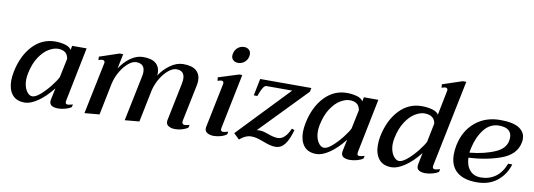

<svg xmlns="http://www.w3.org/2000/svg" viewBox="-57 -1072 3997 1437"><g transform="rotate(10 1941.5 -353.5)"><path d="M36 -135Q36 -166 44 -206Q70 -331 141 -405.5Q212 -480 311 -480Q350 -480 385 -470.5Q420 -461 434 -438L440 -470H550L468 -63Q466 -51 466 -48Q466 -31 484 -31Q492 -31 522 -39L517 -18Q499 -5 470.5 2.5Q442 10 417 10Q388 10 370 0Q352 -10 352 -33Q352 -41 353 -45L372 -135Q317 -65 261.5 -27.5Q206 10 163 10Q99 10 67.5 -29.5Q36 -69 36 -135ZM390 -224 420 -368Q414 -402 393.5 -416Q373 -430 340 -430Q309 -430 271 -408Q233 -386 199.5 -336Q166 -286 150 -208Q145 -180 145 -161Q145 -111 165 -78.5Q185 -46 211 -46Q236 -46 272.5 -78Q309 -110 342.5 -152.5Q376 -195 390 -224Z M1353 -64Q1352 -60 1352 -53Q1352 -33 1373 -33Q1387 -33 1408 -40L1404 -19Q1385 -5 1358.5 2.5Q1332 10 1306 10Q1278 10 1258 -1Q1238 -12 1238 -35Q1238 -42 1239 -46L1297 -329Q1302 -354 1302 -370Q1302 -433 1240 -433Q1213 -433 1181.5 -408Q1150 -383 1124 -341Q1098 -299 1085 -250L1034 0L924 10L994 -330Q999 -353 999 -369Q999 -433 934 -433Q907 -433 876 -407.5Q845 -382 819 -339Q793 -296 781 -246L731 0L618 10L699 -382L700 -388Q700 -406 680 -406Q673 -406 652 -399L651 -425L800 -475H827L804 -362Q835 -412 882 -446Q929 -480 979 -480Q1045 -480 1076 -453Q1107 -426 1107 -377Q1107 -367 1106 -362Q1137 -411 1185.5 -445.5Q1234 -480 1284 -480Q1351 -480 1382.5 -452.5Q1414 -425 1414 -377Q1414 -357 1410 -340Z M1633 -607Q1633 -612 1635 -622Q1641 -650 1661.5 -667.5Q1682 -685 1710 -685Q1733 -685 1747 -672Q1761 -659 1761 -637Q1761 -605 1738.5 -582.5Q1716 -560 1685 -560Q1661 -560 1647 -573Q1633 -586 1633 -607ZM1532 -35Q1532 -42 1533 -46L1602 -383Q1603 -386 1603 -391Q1603 -400 1597.5 -404Q1592 -408 1584 -408Q1579 -408 1570.5 -405Q1562 -402 1557 -401L1554 -427L1709 -476H1732L1648 -64Q1646 -52 1646 -49Q1646 -32 1664 -32Q1672 -32 1702 -40L1698 -19Q1679 -5 1652 2.5Q1625 10 1600 10Q1572 10 1552 -1Q1532 -12 1532 -35Z M1973 -13Q1943 -24 1922.5 -29.5Q1902 -35 1880 -35Q1834 -35 1791 4L1748 -37L2120 -426H1924Q1899 -426 1870 -341H1843L1869 -470H2258L2252 -441L1910 -88Q1919 -90 1933 -90Q1953 -90 1974 -83Q1995 -76 1999 -75Q2042 -58 2074 -58Q2130 -58 2167 -145L2188 -138Q2168 -64 2139.5 -27Q2111 10 2068 10Q2045 10 2023 4Q2001 -2 1973 -13Z M2253 -135Q2253 -166 2261 -206Q2287 -331 2358 -405.5Q2429 -480 2528 -480Q2567 -480 2602 -470.5Q2637 -461 2651 -438L2657 -470H2767L2685 -63Q2683 -51 2683 -48Q2683 -31 2701 -31Q2709 -31 2739 -39L2734 -18Q2716 -5 2687.5 2.5Q2659 10 2634 10Q2605 10 2587 0Q2569 -10 2569 -33Q2569 -41 2570 -45L2589 -135Q2534 -65 2478.5 -27.5Q2423 10 2380 10Q2316 10 2284.5 -29.5Q2253 -69 2253 -135ZM2607 -224 2637 -368Q2631 -402 2610.5 -416Q2590 -430 2557 -430Q2526 -430 2488 -408Q2450 -386 2416.5 -336Q2383 -286 2367 -208Q2362 -180 2362 -161Q2362 -111 2382 -78.5Q2402 -46 2428 -46Q2453 -46 2489.5 -78Q2526 -110 2559.5 -152.5Q2593 -195 2607 -224Z M2822 -138Q2822 -172 2829 -206Q2855 -331 2926 -405.5Q2997 -480 3096 -480Q3136 -480 3173.5 -470.5Q3211 -461 3225 -438L3262 -624Q3263 -627 3263 -631Q3263 -648 3245 -648Q3238 -648 3217 -641L3215 -667L3365 -717H3392L3258 -63Q3256 -53 3256 -49Q3256 -31 3275 -31Q3283 -31 3313 -39L3308 -18Q3290 -5 3261 2.5Q3232 10 3207 10Q3179 10 3161 0Q3143 -10 3143 -32Q3143 -40 3144 -45L3162 -135Q3107 -65 3050.5 -27.5Q2994 10 2951 10Q2886 10 2854 -30Q2822 -70 2822 -138ZM3181 -224 3210 -368Q3200 -430 3125 -430Q3094 -430 3056 -408Q3018 -386 2984.5 -336Q2951 -286 2935 -208Q2930 -181 2930 -163Q2930 -129 2940 -102.5Q2950 -76 2966 -61Q2982 -46 2999 -46Q3024 -46 3061.5 -78Q3099 -110 3133 -153Q3167 -196 3181 -224Z M3506 -161Q3508 -101 3538.5 -66Q3569 -31 3622 -31Q3685 -31 3732.5 -64.5Q3780 -98 3807 -168H3838Q3815 -89 3753 -39.5Q3691 10 3598 10Q3499 10 3446.5 -35Q3394 -80 3394 -166Q3394 -200 3401 -235Q3424 -349 3502 -414.5Q3580 -480 3693 -480Q3791 -480 3837 -450Q3883 -420 3883 -368Q3883 -355 3880 -340Q3861 -247 3751 -207Q3641 -167 3506 -161ZM3787 -362Q3787 -436 3692 -437Q3622 -437 3576.5 -378Q3531 -319 3513 -234Q3510 -223 3509 -214Q3508 -205 3507 -199Q3623 -210 3705 -247.5Q3787 -285 3787 -362Z"/></g></svg>

Font: Taviraj Medium
Style: Italic
Weight: 500
Italic angle: -12°
Designer: Katatrad Team
Foundry: CadsonDemak
Version: Version 1.001